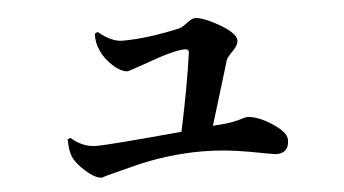

<svg xmlns="http://www.w3.org/2000/svg" viewBox="-40 -562 1081 603"><g transform="rotate(-5 500.0 -261.0)"><path d="M657 -159Q684 -162 705 -168Q724 -174 728 -174Q761 -174 806 -145Q851 -116 851 -92Q851 -50 811 -50Q805 -50 726 -65Q648 -79 580 -79Q464 -79 355 -50Q251 -24 260 -24Q238 -24 207 -52Q179 -77 170 -99Q162 -119 162 -154L171 -157Q208 -125 250 -125Q293 -125 520 -146Q550 -286 565 -393Q565 -403 553 -403Q517 -403 423 -368Q371 -350 369 -350Q348 -350 322 -374Q297 -397 286 -423Q274 -448 276 -477L285 -481Q327 -447 360 -447Q438 -447 541 -470Q548 -471 567 -485Q584 -498 593 -498Q617 -498 667 -470Q720 -439 720 -417Q720 -402 703 -385Q683 -365 681 -357Q686 -372 620 -156Z"/></g></svg>

Font: Source Han Serif JP
Style: Bold
Weight: 700
Designer: Ryoko NISHIZUKA  (kana & ideographs); Frank Grießhammer (Latin, Greek & Cyrillic); Wenlong ZHANG  (bopomofo); Sandoll Co
Foundry: Adobe Systems Incorporated
Version: Version 1.000;PS 1;hotconv 16.6.53;makeotf.lib2.5.65590